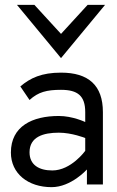

<svg xmlns="http://www.w3.org/2000/svg" viewBox="-20 -762 484 793"><path d="M64 -405 102 -349C138 -382 173 -391 232 -391C301 -391 332 -366 332 -299V-258C332 -258 280 -283 223 -283C114 -283 25 -241 25 -132C25 -45 96 11 193 11C274 11 339 -62 339 -62V0H405V-299C405 -410 345 -462 232 -462C152 -462 105 -440 64 -405ZM196 -58C141 -58 102 -81 102 -133C102 -197 159 -214 223 -214C277 -214 332 -192 332 -192V-139C332 -139 274 -58 196 -58ZM50 -742 232 -522 414 -742H342L232 -622L122 -742Z"/></svg>

Font: Charger
Style: Regular
Weight: 400
Designer: Jasper
Foundry: Cannot Into Space Fonts
Version: Version 0.98